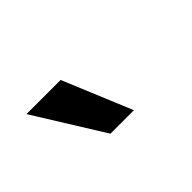

<svg xmlns="http://www.w3.org/2000/svg" viewBox="-31 -897 561 561"><g transform="rotate(-45 250.0 -616.0)"><path d="M202 -509 69 -723H210L299 -509Z"/></g></svg>

Font: Nunito Sans 12pt ExtraLight
Style: Weight 830 Width 84 Optical size 12.0 YTLC 445
Weight: 830
Width: 4
Designer: Vernon Adams
Foundry: Vernon Adams
Version: Version 3.101;gftools[0.9.27]